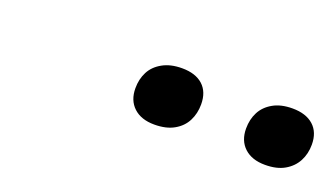

<svg xmlns="http://www.w3.org/2000/svg" viewBox="-28 -803 587 335"><g transform="rotate(20 265.0 -635.5)"><path d="M259.5 -580.5Q235 -580.5 221 -593.5Q207 -606.5 207 -629Q207 -646 214 -659.5Q221 -673 235.8 -681.2Q250.5 -689.5 272 -689.5Q297 -689.5 310.8 -677Q324.5 -664.5 324.5 -641.5Q324.5 -624.5 317.5 -610.8Q310.5 -597 296 -588.8Q281.5 -580.5 259.5 -580.5ZM465 -580.5Q440.5 -580.5 426.5 -593.5Q412.5 -606.5 412.5 -629Q412.5 -646 419.5 -659.5Q426.5 -673 441 -681.2Q455.5 -689.5 477 -689.5Q502 -689.5 516 -677Q530 -664.5 530 -641.5Q530 -624.5 522.8 -610.8Q515.5 -597 501.2 -588.8Q487 -580.5 465 -580.5Z"/></g></svg>

Font: Newsreader 9pt
Style: Italic
Weight: 400
Italic angle: -17°
Designer: Hugues Gentile
Foundry: Production Type
Version: Version 1.003